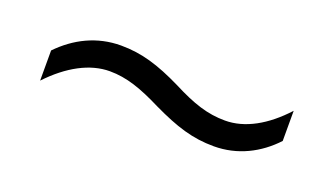

<svg xmlns="http://www.w3.org/2000/svg" viewBox="-29 -600 571 329"><g transform="rotate(20 257.0 -436.0)"><path d="M248 -413C292 -392 323 -382 362 -382C405 -382 442 -401 470 -431V-486C437 -450 401 -430 365 -430C333 -430 306 -439 267 -459C224 -480 192 -490 154 -490C110 -490 73 -471 44 -441V-386C78 -422 115 -442 151 -442C182 -442 210 -432 248 -413Z"/></g></svg>

Font: Noto Sans Kannada UI SemiCondensed Light
Style: Regular
Weight: 300
Width: 4
Designer: Jelle Bosma - Monotype Design Team
Foundry: Monotype Imaging Inc.
Version: Version 2.005